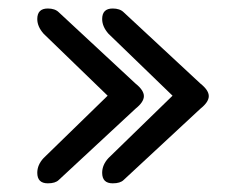

<svg xmlns="http://www.w3.org/2000/svg" viewBox="-20 -547 537 445"><path d="M116.2 -518.6 293.9 -353.5Q313.5 -337.9 313.5 -324.2Q313.5 -310.5 293.9 -294.9L116.2 -129.9Q108.4 -122.1 90.8 -122.1Q66.4 -122.1 66.4 -146.5Q66.4 -165 81.1 -180.7L229.5 -325.2L81.1 -468.8Q66.4 -485.4 66.4 -502.9Q66.4 -527.3 90.8 -527.3Q107.4 -527.3 116.2 -518.6ZM266.6 -518.6 444.3 -353.5Q463.9 -337.9 463.9 -324.2Q463.9 -310.5 444.3 -294.9L266.6 -129.9Q258.8 -122.1 241.2 -122.1Q216.8 -122.1 216.8 -146.5Q216.8 -165 231.4 -180.7L379.9 -325.2L231.4 -468.8Q216.8 -485.4 216.8 -502.9Q216.8 -527.3 241.2 -527.3Q257.8 -527.3 266.6 -518.6Z"/></svg>

Font: Jura
Style: Medium
Weight: 500
Version: Version 2.6.1